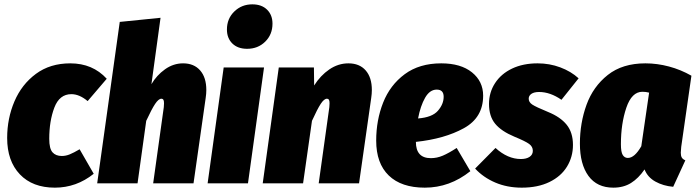

<svg xmlns="http://www.w3.org/2000/svg" viewBox="-20 -845 3207 885"><path d="M472 -482 384 -379Q346 -411 309 -411Q254 -411 230.5 -349Q207 -287 207 -205Q207 -160 222 -143Q237 -126 265 -126Q283 -126 301.5 -133.5Q320 -141 347 -157L412 -44Q332 20 233 20Q130 20 71.5 -41.5Q13 -103 13 -209Q13 -299 46.5 -377.5Q80 -456 145.5 -504.5Q211 -553 304 -553Q407 -553 472 -482Z M931 -430Q931 -413 928 -393L872 0H686L735 -351Q736 -358 736 -369Q736 -381 733 -385.5Q730 -390 724 -390Q711 -390 695 -366Q679 -342 654 -288L614 0H428L532 -744L720 -763L678 -457Q702 -498 740.5 -525.5Q779 -553 824 -553Q874 -553 902.5 -520.5Q931 -488 931 -430Z M1197 -534 1123 0H937L1011 -534ZM1026 -709Q1026 -759 1060 -792Q1094 -825 1143 -825Q1186 -825 1211 -800.5Q1236 -776 1236 -736Q1236 -686 1202.5 -653Q1169 -620 1119 -620Q1076 -620 1051 -644.5Q1026 -669 1026 -709Z M1694 -430Q1694 -413 1691 -393L1635 0H1449L1498 -351Q1499 -358 1499 -369Q1499 -381 1496 -385.5Q1493 -390 1487 -390Q1474 -390 1458.5 -366.5Q1443 -343 1418 -288L1377 0H1191L1265 -534H1427L1428 -451Q1457 -497 1498 -525Q1539 -553 1586 -553Q1637 -553 1665.5 -520.5Q1694 -488 1694 -430Z M2207 -404Q2207 -303 2118 -254Q2029 -205 1897 -191Q1897 -116 1966 -116Q1994 -116 2021 -127.5Q2048 -139 2085 -163L2148 -56Q2053 20 1938 20Q1830 20 1772 -36Q1714 -92 1714 -197Q1714 -291 1746 -372Q1778 -453 1845.5 -503Q1913 -553 2014 -553Q2104 -553 2155.5 -511.5Q2207 -470 2207 -404ZM2025 -399Q2025 -432 1993 -432Q1961 -432 1939.5 -394.5Q1918 -357 1907 -299Q1972 -304 1998.5 -334.5Q2025 -365 2025 -399Z M2647 -484 2568 -385Q2516 -421 2465 -421Q2442 -421 2429.5 -412.5Q2417 -404 2417 -390Q2417 -374 2433.5 -363Q2450 -352 2506 -329Q2563 -306 2592 -270Q2621 -234 2621 -177Q2621 -122 2593.5 -77Q2566 -32 2512.5 -6Q2459 20 2385 20Q2318 20 2263 -3.5Q2208 -27 2170 -68L2264 -163Q2320 -112 2381 -112Q2406 -112 2421 -122Q2436 -132 2436 -150Q2436 -169 2419 -181.5Q2402 -194 2351 -215Q2291 -240 2262.5 -274.5Q2234 -309 2234 -366Q2234 -419 2262 -462Q2290 -505 2340.5 -529Q2391 -553 2458 -553Q2513 -553 2562.5 -534.5Q2612 -516 2647 -484Z M3167 -496 3120 -168Q3118 -148 3118 -141Q3118 -127 3122.5 -119Q3127 -111 3139 -106L3083 16Q3037 12 3001 -8Q2965 -28 2951 -64Q2923 -23 2888.5 -1.5Q2854 20 2807 20Q2732 20 2692.5 -34Q2653 -88 2653 -183Q2653 -278 2683.5 -362Q2714 -446 2781.5 -499.5Q2849 -553 2955 -553Q3009 -553 3063.5 -538.5Q3118 -524 3167 -496ZM2842 -180Q2842 -144 2850.5 -130.5Q2859 -117 2874 -117Q2905 -117 2936 -171L2972 -418Q2957 -422 2941 -422Q2892 -422 2867 -348.5Q2842 -275 2842 -180Z"/></svg>

Font: Fira Sans Condensed Black
Style: Italic
Weight: 900
Width: 3
Italic angle: -8°
Designer: Carrois Corporate & Edenspiekermann AG
Foundry: Carrois Corporate GbR & Edenspiekermann AG
Version: Version 4.203